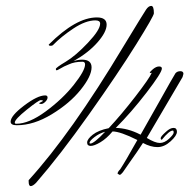

<svg xmlns="http://www.w3.org/2000/svg" viewBox="-20 -580 643 650"><path d="M286 -94Q283 -94 283 -96Q283 -103 300 -116Q317 -129 336 -134Q298 -94 286 -94ZM229 -373Q280 -402 310.5 -437Q341 -472 341 -496.5Q341 -521 308 -521Q237 -521 145 -429Q145 -425 151 -425Q157 -425 159 -427Q187 -456 228.5 -483.5Q270 -511 303 -511Q319 -511 319 -500Q319 -479 277.5 -435Q236 -391 202.5 -371Q169 -351 169 -346.5Q169 -342 172 -342Q174 -342 182.5 -347Q191 -352 197 -355Q203 -358 213 -362Q232 -371 259 -371Q268 -371 268 -362Q268 -341 230 -293Q192 -245 135 -203Q78 -161 35 -161Q30 -161 30 -165Q30 -176 70.5 -208.5Q111 -241 118 -241Q125 -241 125 -239Q125 -237 119 -234.5Q113 -232 113 -230Q113 -228 119.5 -228Q126 -228 133.5 -235.5Q141 -243 141 -250Q141 -257 133 -257Q107 -257 61.5 -222.5Q16 -188 16 -168Q16 -156 37 -156Q94 -156 155 -193Q216 -230 253 -276Q290 -322 290 -352Q290 -378 258 -378Q244 -378 229 -373ZM398 -423Q466 -535 474.5 -547.5Q483 -560 492 -560Q501 -560 501 -535Q501 -526 440.5 -429Q380 -332 281.5 -193Q183 -54 102 39Q91 50 84 50Q77 50 77 34V30Q221 -128 398 -423ZM598 -319 601 -330Q601 -339 590.5 -339Q580 -339 574 -332Q564 -316 521 -239Q478 -162 456 -124Q455 -124 454 -125Q413 -146 372 -147Q424 -199 476 -266.5Q528 -334 528 -348Q528 -355 518.5 -355Q509 -355 498 -346Q487 -337 487 -333H490Q493 -333 494 -334Q486 -315 438.5 -253.5Q391 -192 348 -146Q313 -139 294 -124Q275 -109 275 -97.5Q275 -86 287 -86Q299 -86 320 -98.5Q341 -111 361 -135Q387 -135 445 -106Q403 -31 387 -7Q378 2 378 8L385 12Q389 12 396 3Q402 -6 416 -26Q446 -68 464 -96Q490 -82 513 -82Q536 -82 557.5 -101.5Q579 -121 579 -134Q579 -147 567.5 -147Q556 -147 542 -134Q524 -118 524 -112.5Q524 -107 528 -107Q553 -138 565 -138Q568 -138 568 -131.5Q568 -125 552.5 -110.5Q537 -96 521 -96Q505 -96 477 -113Z"/></svg>

Font: Herr Von Muellerhoff
Style: Regular
Weight: 400
Version: Version 1.000